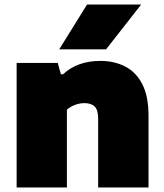

<svg xmlns="http://www.w3.org/2000/svg" viewBox="-20 -828 726 848"><path d="M53.5 0V-550H235L249 -500H258.5Q321.5 -559 423.5 -559Q485 -559 533 -534.2Q581 -509.5 608.5 -456.2Q636 -403 636 -316.5V0H413.5V-303Q413.5 -343 398 -357.8Q382.5 -372.5 353.5 -372.5Q330.5 -372.5 309.8 -364.2Q289 -356 275.5 -343.5V0ZM241.5 -610 364.5 -808H603.5L448.5 -610Z"/></svg>

Font: Encode Sans Semi Expanded Black
Style: Regular
Weight: 900
Width: 6
Designer: Multiple Designers
Foundry: Impallari Type
Version: Version 3.000; ttfautohint (v1.8.3) -l 8 -r 50 -G 200 -x 14 